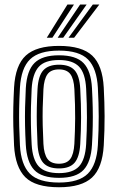

<svg xmlns="http://www.w3.org/2000/svg" viewBox="-20 -810 515 840"><path d="M238.1 9.2Q134.9 9.2 90.8 -34.7Q46.8 -78.5 41.5 -173.6Q39.2 -217.9 38.3 -258.5Q37.4 -299.1 38.2 -340.3Q39.1 -381.4 41.5 -427.1Q47.1 -525.3 93.3 -567.3Q139.4 -609.2 238.1 -609.2Q338.4 -609.2 383.6 -566.6Q428.7 -524 433.9 -426.9Q437.3 -362.6 437.6 -302Q437.8 -241.3 433.9 -173.6Q428.1 -75.3 382.4 -33Q336.7 9.2 238.1 9.2ZM238.1 -11.4Q325.6 -11.4 364.3 -50.2Q403.1 -89 408.2 -175.1Q412 -242.6 411.9 -300.6Q411.7 -358.7 408.2 -425.6Q403.6 -510.5 365.3 -549.6Q327 -588.6 238.1 -588.6Q151.1 -588.6 111.7 -550.6Q72.2 -512.5 67.2 -425.6Q64.5 -375.7 63.8 -334.9Q63.1 -294.2 64.1 -255.9Q65.1 -217.7 67.2 -174.9Q71.8 -89.3 110.5 -50.3Q149.2 -11.4 238.1 -11.4ZM238.1 -31.9Q161.9 -31.9 129.4 -66.8Q97 -101.7 92.8 -177.2Q90.4 -221.2 89.6 -260.7Q88.8 -300.2 89.7 -340Q90.6 -379.7 92.9 -424.1Q97.4 -501.6 131.2 -534.8Q165.1 -568.1 238.1 -568.1Q312.9 -568.1 345.6 -533.9Q378.3 -499.8 382.4 -424.5Q384.9 -377.1 385.7 -337.4Q386.5 -297.7 385.7 -259.2Q385 -220.7 382.4 -176.5Q378.1 -101.6 345.6 -66.7Q313.1 -31.9 238.1 -31.9ZM238.1 -52.6Q298.1 -52.6 325.5 -81.8Q352.9 -111.1 356.9 -179.1Q360.3 -238.9 360.4 -295.9Q360.5 -352.9 356.9 -421.9Q353.3 -490 325.6 -518.7Q297.8 -547.4 238.1 -547.4Q175.7 -547.4 149 -517.1Q122.3 -486.8 118.5 -421.7Q116.4 -382 115.5 -343.5Q114.6 -304.9 115.3 -264.4Q116.1 -223.9 118.5 -178Q122.3 -111.5 149.6 -82Q177 -52.6 238.1 -52.6ZM238.1 -73.1Q190.9 -73.1 169.1 -97.8Q147.3 -122.4 144.2 -179Q142.1 -222.5 141.2 -261.5Q140.3 -300.6 141.1 -339.5Q141.9 -378.5 144.2 -420.8Q147.5 -478.3 169.6 -502.6Q191.8 -526.9 238.1 -526.9Q284.9 -526.9 306.6 -502.4Q328.2 -477.9 331.1 -421.2Q334.8 -351.9 334.7 -295.5Q334.5 -239.1 331.1 -179.8Q327.8 -123 306.4 -98.1Q284.9 -73.1 238.1 -73.1ZM238.1 -93.7Q271.8 -93.7 287.3 -114.3Q302.7 -134.8 305.4 -181.2Q308.4 -237 308.8 -292.1Q309.2 -347.3 305.4 -419.9Q303.1 -465.3 287.7 -485.8Q272.2 -506.3 238.1 -506.3Q202.7 -506.3 187.6 -485Q172.5 -463.7 170 -419.5Q167.7 -375.4 166.8 -337.5Q166 -299.7 166.9 -262Q167.8 -224.3 170 -180.3Q172.5 -135.5 187.9 -114.6Q203.3 -93.7 238.1 -93.7ZM184.7 -645 275.1 -790.3H303.7L209.2 -645ZM279.8 -645 386.1 -790.3H414.6L304.3 -645ZM232.3 -645 330.6 -790.3H359.1L256.6 -645Z"/></svg>

Font: Big Shoulders Inline Text SC Thin
Style: Regular
Weight: 100
Designer: Patric King
Foundry: XO Type Co
Version: Version 2.002